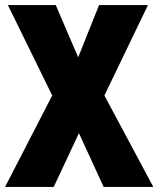

<svg xmlns="http://www.w3.org/2000/svg" viewBox="-21 -734 622 754"><path d="M581 0 389 -359 560 -714H368L286 -509L198 -714H10L184 -359L-1 0H190L289 -211L386 0Z"/></svg>

Font: Noto Sans Gurmukhi Condensed Black
Style: Regular
Weight: 900
Width: 3
Designer: Jelle Bosma - Monotype Design Team
Foundry: Monotype Imaging Inc.
Version: Version 2.004